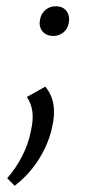

<svg xmlns="http://www.w3.org/2000/svg" viewBox="-20 -399 311 614"><path d="M27 195 3 171Q31 139 51 100Q71 61 79 19Q87 -16 83.5 -42Q80 -68 66 -89L125 -122Q146 -96 151 -64Q156 -32 147 6Q140 41 123 76.5Q106 112 81.5 142Q57 172 27 195ZM150 -284Q135 -284 124.5 -291Q114 -298 109.5 -309.5Q105 -321 108 -336Q111 -355 125 -367Q139 -379 158 -379Q174 -379 184 -372Q194 -365 198.5 -353Q203 -341 200 -327Q197 -307 183 -295.5Q169 -284 150 -284Z"/></svg>

Font: Ysabeau Infant
Style: Italic
Weight: 400
Italic angle: -12°
Designer: Christian Thalmann (Catharsis Fonts)
Version: Version 2.001;gftools[0.9.30]; featfreeze: ss01,ss02,lnum